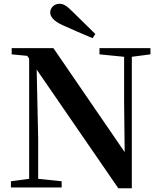

<svg xmlns="http://www.w3.org/2000/svg" viewBox="-20 -997 855 1021"><path d="M487 -816C447 -856 406 -896 368 -933C335 -966 318 -977 296 -977C267 -977 247 -954 247 -931C247 -910 262 -887 311 -864C364 -841 418 -816 472 -794ZM609 4H681V-695L780 -708V-741H509V-708L640 -695V-450L643 -188L264 -741H42V-708L125 -700L135 -685V-46L38 -33V0H308V-33L183 -46V-261L175 -627Z"/></svg>

Font: Noto Serif JP
Style: Bold
Weight: 700
Designer: Ryoko NISHIZUKA 西塚涼子 (kana & ideographs); Frank Grießhammer (Latin, Greek & Cyrillic); Wenlong ZHANG 张文龙 (bopomofo); San
Foundry: Adobe
Version: Version 2.001;hotconv 1.1.0;makeotfexe 2.6.0